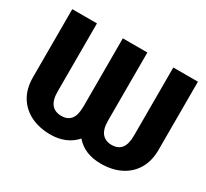

<svg xmlns="http://www.w3.org/2000/svg" viewBox="-143 -929 1244 1158"><g transform="rotate(30 478.5 -350.5)"><path d="M320.3 10.3Q241.7 10.3 182.1 -19Q122.6 -48.3 89.4 -103.5Q56.2 -158.7 56.2 -236.8V-710.9H228V-236.8Q228 -176.8 252 -148.4Q275.9 -120.1 320.3 -120.1Q363.8 -120.1 386 -148.2Q408.2 -176.3 408.2 -236.8V-710.9H579.1V-236.8Q579.1 -176.8 603 -148.4Q627 -120.1 669.9 -120.1Q714.4 -120.1 737.1 -148.2Q759.8 -176.3 759.8 -236.8V-710.9H931.2V-236.8Q931.2 -158.2 898.2 -103Q865.2 -47.9 806.6 -18.8Q748 10.3 669.9 10.3Q556.6 10.3 494.1 -62.5Q462.9 -26.9 418.2 -8.3Q373.5 10.3 320.3 10.3Z"/></g></svg>

Font: Roboto Slab Black
Style: Regular
Weight: 900
Designer: Google
Version: Version 2.000; ttfautohint (v1.8.1.43-b0c9)